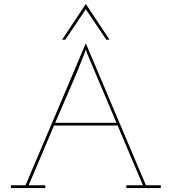

<svg xmlns="http://www.w3.org/2000/svg" viewBox="-20 -951 868 971"><path d="M310 -750H294Q324 -795 354 -840.5Q384 -886 414 -931Q444 -886 474 -840.5Q504 -795 534 -750H518Q492 -788 466 -827Q440 -866 414 -904Q388 -866 362 -827Q336 -788 310 -750ZM209 0H35V-14H109Q185 -194 261.5 -372.5Q338 -551 414 -732Q490 -551 566 -372.5Q642 -194 718 -14H793V0H619V-14H703Q671 -89 639 -164.5Q607 -240 575 -316H253Q221 -240 189 -164.5Q157 -89 125 -14H209ZM405 -675Q371 -587 333.5 -502Q296 -417 259 -330H569L423 -675L414 -700Q413 -697 410.5 -691Q408 -685 405 -675Z"/></svg>

Font: Josefin Slab Thin
Style: Regular
Weight: 100
Designer: Santiago Orozco
Foundry: Typemade
Version: Version 2.000